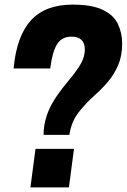

<svg xmlns="http://www.w3.org/2000/svg" viewBox="-20 -813 550 833"><path d="M281 -228H169Q169 -314 226 -396Q250 -431 275 -460Q315 -508 331.5 -538Q348 -568 348 -598Q348 -654 290 -654Q248 -654 227.5 -621Q207 -588 198 -516H39Q52 -657 114.5 -725Q177 -793 295 -793Q379 -793 426.5 -770Q474 -747 492 -708Q510 -669 510 -625Q510 -571 493 -531Q476 -491 449 -459Q422 -427 391 -400Q352 -365 321 -325.5Q290 -286 281 -228ZM279 0H112L134 -167H301Z"/></svg>

Font: Tanohe Sans
Style: Bold Italic
Weight: 700
Designer: Village Type and Design LLC & Cristiano Sobral
Foundry: Cooper Hewitt Smithsonian Design Museum
Version: Version 1.00;September 29, 2021;FontCreator 13.0.0.2655 64-b